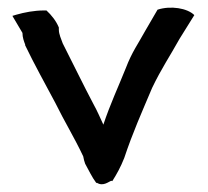

<svg xmlns="http://www.w3.org/2000/svg" viewBox="-20 -482 537 496"><path d="M12 -441 38 -397C38 -385 42 -375 45 -367V-365C69 -315 97 -265 123 -216C146 -169 173 -125 195 -78C196 -71 198 -65 200 -59C209 -43 217 -25 229 -9L230 -10C247 1 262 -14 268 -15L270 -14C281 -31 292 -51 301 -74C323 -140 346 -191 373 -255C397 -305 419 -337 444 -382L482 -443C464 -461 421 -468 387 -457L355 -402C337 -369 321 -348 305 -306C285 -256 265 -214 247 -160C239 -177 231 -196 222 -212C195 -263 169 -317 142 -370C138 -382 132 -393 132 -406V-411C125 -428 113 -443 100 -455H94C68 -455 43 -450 22 -444Z"/></svg>

Font: SolarCharger
Style: 750
Weight: 700
Designer: Mew Too
Foundry: Cannot Into Space Fonts/KineticPlasma Fonts
Version: Version 1.100